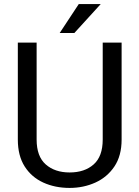

<svg xmlns="http://www.w3.org/2000/svg" viewBox="-20 -922 688 952"><path d="M489.3 -710.9H583V-230Q583 -149.9 547.4 -96.7Q511.7 -43.5 452.9 -16.8Q394 9.8 325.2 9.8Q252.9 9.8 194.6 -16.8Q136.2 -43.5 102.3 -96.7Q68.4 -149.9 68.4 -230V-710.9H161.6V-230Q161.6 -146.5 206.8 -106.7Q252 -66.9 325.2 -66.9Q399.4 -66.9 444.3 -106.7Q489.3 -146.5 489.3 -230ZM275.9 -758.3 370.6 -901.9H479.5L348.6 -758.3Z"/></svg>

Font: Vazirmatn UI
Style: Regular
Weight: 400
Designer: Saber Rastikerdar
Foundry: Saber Rastikerdar
Version: Version 33.003